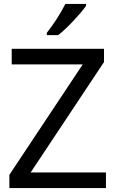

<svg xmlns="http://www.w3.org/2000/svg" viewBox="-20 -964 592 984"><path d="M421 -944V-934Q401 -905 356.5 -857.5Q312 -810 278 -784H220V-796Q276 -867 315 -944ZM523 0H28V-68L404 -634H40V-714H513V-646L137 -80H523Z"/></svg>

Font: Advent Sans Logo
Style: Regular
Weight: 400
Designer: Types & Symbols
Foundry: Types & Symbols
Version: Version 1.002